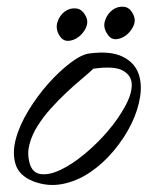

<svg xmlns="http://www.w3.org/2000/svg" viewBox="-20 -544 460 565"><path d="M77.1 -10.7Q36.1 -27.3 25.9 -60.5Q15.6 -93.8 26.4 -134.3Q37.1 -174.8 63.5 -218.3Q89.8 -261.7 122.1 -297.9Q154.3 -334 187 -358.9Q219.7 -383.8 243.2 -386.7Q303.7 -394.5 338.4 -378.4Q373 -362.3 385.7 -332Q398.4 -301.8 392.6 -261.2Q386.7 -220.7 366.7 -179.7Q346.7 -138.7 314.9 -100.6Q283.2 -62.5 244.6 -36.6Q206.1 -10.7 163.1 -2.4Q120.1 5.9 77.1 -10.7ZM66.4 -66.4Q74.2 -35.2 99.6 -31.7Q125 -28.3 158.7 -44.4Q192.4 -60.5 229.5 -91.3Q266.6 -122.1 297.4 -158.2Q328.1 -194.3 348.1 -231Q368.2 -267.6 367.7 -294.9Q367.2 -322.3 341.3 -336.4Q315.4 -350.6 254.9 -341.8Q241.2 -329.1 219.7 -311Q198.2 -293 175.3 -271.5Q152.3 -250 129.9 -225.1Q107.4 -200.2 90.8 -173.8Q74.2 -147.5 66.9 -120.1Q59.6 -92.8 66.4 -66.4ZM156.2 -437.5Q142.6 -458 148.9 -478.5Q155.3 -499 170.9 -510.3Q186.5 -521.5 205.1 -519Q223.6 -516.6 234.4 -492.2Q240.2 -477.5 232.4 -461.4Q224.6 -445.3 210.9 -435.1Q197.3 -424.8 181.6 -423.8Q166 -422.9 156.2 -437.5ZM296.9 -442.4Q282.2 -462.9 289.1 -483.4Q295.9 -503.9 311.5 -515.1Q327.1 -526.4 345.7 -523.9Q364.3 -521.5 374 -497.1Q379.9 -482.4 372.1 -466.3Q364.3 -450.2 350.6 -439.9Q336.9 -429.7 321.8 -428.7Q306.6 -427.7 296.9 -442.4Z"/></svg>

Font: Nothing You Could Do
Style: Regular
Weight: 400
Version: Version 1.005